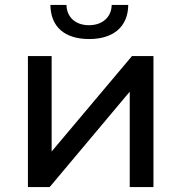

<svg xmlns="http://www.w3.org/2000/svg" viewBox="-20 -757 734 777"><path d="M93 -530V0H181L505 -386V0H601V-530H514L189 -144V-530ZM184 -737C185 -648 242 -599 341 -599C438 -599 498 -648 499 -737H432C431 -688 395 -655 340 -655C285 -655 250 -688 249 -737Z"/></svg>

Font: Malon Grotesk Med
Style: Regular
Weight: 500
Designer: Julieta Ulanovsky
Foundry: Julieta Ulanovsky
Version: Version 7.200